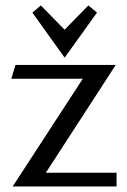

<svg xmlns="http://www.w3.org/2000/svg" viewBox="-20 -675 460 695"><path d="M21 0ZM213.9 -466.3 97.2 -629.4 127.9 -655.3 213.9 -567.4 299.8 -655.3 331.1 -629.4ZM279.8 -390.1H21L36.1 -439.9H398.9L146 -49.8H401.9V0H25.9Z"/></svg>

Font: Pfennig
Style: Medium
Weight: 500
Version: Version 20120410 ; ttfautohint (v0.8)